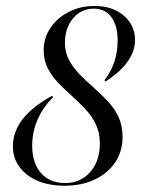

<svg xmlns="http://www.w3.org/2000/svg" viewBox="-20 -602 489 634"><path d="M192.7 11.3Q141.9 11.3 103.6 -5.2Q65.3 -21.8 44 -51.2Q22.6 -80.6 22.6 -119.4Q22.6 -166.9 54.8 -208.5Q87.1 -250 151.6 -285.5L155.6 -281.5Q121.8 -247.6 104 -206.9Q86.3 -166.1 86.3 -121Q86.3 -63.7 115.3 -30.6Q144.4 2.4 195.2 2.4Q246 2.4 277.8 -33.9Q309.7 -70.2 309.7 -128.2Q309.7 -163.7 296.4 -191.5Q283.1 -219.4 261.7 -241.9Q240.3 -264.5 216.9 -285.5Q193.5 -306.5 172.2 -328.6Q150.8 -350.8 137.5 -377Q124.2 -403.2 124.2 -436.3Q124.2 -476.6 146.4 -509.7Q168.5 -542.7 206.9 -562.5Q245.2 -582.3 291.9 -582.3Q332.3 -582.3 362.1 -567.7Q391.9 -553.2 408.9 -527.8Q425.8 -502.4 425.8 -469.4Q425.8 -433.1 401.6 -398.8Q377.4 -364.5 329 -333.1L325 -337.1Q347.6 -366.9 358.1 -399.6Q368.5 -432.3 368.5 -467.7Q368.5 -516.9 348 -545.2Q327.4 -573.4 289.5 -573.4Q248.4 -573.4 221.4 -541.5Q194.4 -509.7 194.4 -460.5Q194.4 -429 208.1 -403.6Q221.8 -378.2 243.5 -356Q265.3 -333.9 289.5 -312.5Q313.7 -291.1 335.9 -267.7Q358.1 -244.4 371.4 -215.7Q384.7 -187.1 384.7 -150Q384.7 -102.4 360.5 -66.1Q336.3 -29.8 293.1 -9.3Q250 11.3 192.7 11.3Z"/></svg>

Font: Playfair 144pt
Style: Italic
Weight: 400
Italic angle: -15.6°
Designer: Claus Eggers Sørensen
Foundry: Claus Eggers Sørensen
Version: Version 2.001;gftools[0.9.30]